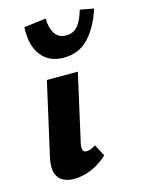

<svg xmlns="http://www.w3.org/2000/svg" viewBox="-106 -737 595 808"><g transform="rotate(-15 191.0 -333.5)"><path d="M115 8Q88 8 67.5 -3Q47 -14 39 -39Q31 -64 40 -105L112 -424H247L181 -131Q177 -113 180 -102Q183 -91 196 -91Q204 -91 213 -94Q222 -97 236 -106L263 -55Q229 -23 190.5 -7.5Q152 8 115 8ZM206 -496Q143 -496 108.5 -539.5Q74 -583 78 -663L174 -675Q174 -636 190 -610Q206 -584 240 -584Q272 -584 291 -607Q310 -630 322 -674L382 -663Q357 -586 314.5 -541Q272 -496 206 -496Z"/></g></svg>

Font: Ysabeau Infant ExtraBold
Style: Italic
Weight: 800
Italic angle: -12°
Designer: Christian Thalmann (Catharsis Fonts)
Version: Version 2.001;gftools[0.9.30]; featfreeze: ss01,ss02,lnum